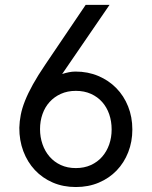

<svg xmlns="http://www.w3.org/2000/svg" viewBox="-20 -747 614 777"><path d="M58.2 -230.1Q58.9 -256 64.1 -282.5Q69.2 -308.9 81.3 -339.3Q93.4 -369.7 113.3 -405.5Q133.2 -441.4 163.4 -485.8L326.7 -727.3H423.3L231.5 -447.4Q244.3 -451.7 258 -454.5Q271.7 -457.4 285.5 -457.4Q335.6 -457.4 377.7 -439.6Q419.7 -421.9 450.5 -390.6Q481.2 -359.4 498.4 -316.4Q515.6 -273.4 515.6 -223Q515.6 -173.7 498.9 -131Q482.2 -88.4 452.2 -57.2Q422.2 -25.9 380.1 -8Q338.1 9.9 286.9 9.9Q235.8 9.9 193.5 -8.3Q151.3 -26.6 121.1 -58.9Q90.9 -91.3 74.4 -135.1Q57.9 -179 58.2 -230.1ZM142 -224.4Q142 -192.1 152 -163.4Q161.9 -134.6 180.6 -113.1Q199.2 -91.6 226 -79.2Q252.8 -66.8 286.9 -66.8Q320.7 -66.8 347.7 -79Q374.6 -91.3 393.3 -112.6Q411.9 -133.9 421.9 -162.3Q431.8 -190.7 431.8 -223Q431.8 -255.7 422.1 -284.3Q412.3 -312.9 393.6 -334Q375 -355.1 348 -367.2Q321 -379.3 286.9 -379.3Q253.2 -379.3 226.4 -367.2Q199.6 -355.1 180.8 -334.3Q161.9 -313.6 152 -285.3Q142 -257.1 142 -224.4Z"/></svg>

Font: Inter P
Style: Regular
Weight: 400
Designer: Rasmus Andersson
Foundry: rsms
Version: Version 3.018;git-588b23468